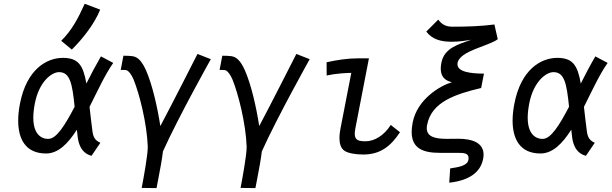

<svg xmlns="http://www.w3.org/2000/svg" viewBox="-20 -800 3201 1005"><path d="M300.3 -586.4 356 -540.5C413.1 -597.2 474.1 -674.3 504.4 -749.5L423.3 -780.3C389.6 -705.6 357.9 -643.6 300.3 -586.4ZM162.1 -257.3C184.6 -374 251 -422.4 289.1 -422.4C346.2 -422.4 358.4 -363.8 370.6 -241.2C320.8 -145.5 275.4 -73.2 233.9 -73.2H227.5C220.2 -73.2 154.3 -75.7 154.3 -183.6C154.3 -204.1 156.7 -228.5 162.1 -257.3ZM448.7 -240.7C490.2 -322.8 529.3 -409.2 572.8 -470.7L508.3 -504.9C481.9 -459.5 456.5 -411.1 432.1 -362.8C415.5 -459 389.6 -497.1 309.1 -497.1C223.6 -497.1 119.1 -436.5 84.5 -257.3C78.6 -227.1 75.2 -197.3 75.2 -168.9C75.2 -73.7 112.8 3.4 221.2 3.4C285.2 3.4 336.4 -48.8 382.3 -121.1C383.8 -110.4 384.8 -99.1 386.2 -87.9C389.2 -58.6 399.4 0 459 15.6L505.4 -52.7C475.6 -65.4 467.8 -85 463.9 -113.3C457.5 -160.6 453.1 -203.1 448.7 -240.7Z M721.7 183.6 799.3 184.6C802.2 170.4 804.7 155.8 807.6 141.6C818.8 85 828.1 32.2 833 -7.8C915 -189.5 1083.5 -490.2 1083.5 -490.2L1013.7 -517.6C1013.7 -517.6 876 -246.1 819.3 -140.1C804.2 -238.3 777.3 -356.9 744.6 -431.2C724.1 -476.6 704.1 -501 674.3 -505.9C661.1 -507.8 642.1 -508.3 626 -508.3L611.8 -433.6C614.3 -433.6 616.7 -434.1 619.1 -434.1C631.3 -434.1 641.6 -434.1 647.9 -429.7C653.3 -426.3 668 -411.6 679.7 -382.8C710.4 -306.2 749 -153.8 753.4 -33.2V-29.3C753.4 12.7 731.4 132.8 721.7 183.6Z M1239.3 183.6 1316.9 184.6C1319.8 170.4 1322.3 155.8 1325.2 141.6C1336.4 85 1345.7 32.2 1350.6 -7.8C1432.6 -189.5 1601.1 -490.2 1601.1 -490.2L1531.2 -517.6C1531.2 -517.6 1393.6 -246.1 1336.9 -140.1C1321.8 -238.3 1294.9 -356.9 1262.2 -431.2C1241.7 -476.6 1221.7 -501 1191.9 -505.9C1178.7 -507.8 1159.7 -508.3 1143.6 -508.3L1129.4 -433.6C1131.8 -433.6 1134.3 -434.1 1136.7 -434.1C1148.9 -434.1 1159.2 -434.1 1165.5 -429.7C1170.9 -426.3 1185.5 -411.6 1197.3 -382.8C1228 -306.2 1266.6 -153.8 1271 -33.2V-29.3C1271 12.7 1249 132.8 1239.3 183.6Z M1852.5 -494.6C1801.8 -494.6 1746.6 -486.8 1689.5 -474.1L1689.9 -404.8C1738.3 -415.5 1794.9 -418.5 1818.8 -418.5L1761.7 -124.5C1759.8 -112.8 1756.8 -95.7 1756.8 -77.6C1756.8 -51.3 1762.7 -23.4 1784.7 -9.8C1803.7 2 1839.8 8.8 1881.3 8.8C1971.2 8.8 2025.4 -34.7 2073.7 -107.9L2025.4 -146C1990.2 -90.3 1939.5 -60.5 1894 -60.5C1857.4 -60.5 1836.9 -65.9 1836.9 -99.6C1836.9 -106.9 1837.9 -116.2 1839.8 -126.5C1839.8 -126.5 1885.3 -361.3 1911.1 -494.6Z M2273.9 -697.3 2211.4 -634.8C2241.2 -594.7 2286.6 -581.5 2342.8 -581.5C2389.6 -581.5 2416 -587.4 2446.3 -591.8C2377 -567.4 2305.2 -547.9 2290.5 -472.2C2288.1 -460.9 2287.1 -450.2 2287.1 -441.4C2287.1 -383.8 2328.1 -374.5 2345.2 -369.6C2285.2 -352.1 2164.1 -281.7 2140.1 -158.7C2136.7 -140.1 2134.8 -124 2134.8 -109.4C2134.8 -21 2197.3 0 2281.7 0H2361.3H2371.1C2409.2 0 2432.6 1.5 2432.6 26.9C2432.6 30.3 2432.6 33.7 2431.6 37.6C2425.8 67.9 2378.9 75.2 2336.4 81.5L2331.5 156.2C2376.5 151.4 2489.3 133.8 2508.8 32.2C2510.3 23.9 2511.2 16.1 2511.2 9.3C2511.2 -50.3 2456.1 -73.7 2379.4 -73.7C2377.9 -73.7 2320.8 -73.2 2319.3 -73.2C2253.9 -73.2 2213.9 -85.4 2213.9 -129.4C2213.9 -134.8 2214.4 -140.6 2215.8 -147C2239.3 -267.1 2363.8 -307.1 2498.5 -339.4L2513.2 -414.6C2443.8 -414.6 2374.5 -423.8 2374.5 -463.4C2374.5 -465.8 2374.5 -468.3 2375 -470.7C2387.7 -535.2 2539.1 -558.6 2585.4 -594.7L2567.9 -671.9C2502 -663.1 2428.7 -660.2 2348.1 -660.2C2308.6 -660.2 2289.6 -676.8 2273.9 -697.3Z M2750 -257.3C2772.5 -374 2838.9 -422.4 2877 -422.4C2934.1 -422.4 2946.3 -363.8 2958.5 -241.2C2908.7 -145.5 2863.3 -73.2 2821.8 -73.2H2815.4C2808.1 -73.2 2742.2 -75.7 2742.2 -183.6C2742.2 -204.1 2744.6 -228.5 2750 -257.3ZM3036.6 -240.7C3078.1 -322.8 3117.2 -409.2 3160.6 -470.7L3096.2 -504.9C3069.8 -459.5 3044.4 -411.1 3020 -362.8C3003.4 -459 2977.5 -497.1 2897 -497.1C2811.5 -497.1 2707 -436.5 2672.4 -257.3C2666.5 -227.1 2663.1 -197.3 2663.1 -168.9C2663.1 -73.7 2700.7 3.4 2809.1 3.4C2873 3.4 2924.3 -48.8 2970.2 -121.1C2971.7 -110.4 2972.7 -99.1 2974.1 -87.9C2977.1 -58.6 2987.3 0 3046.9 15.6L3093.3 -52.7C3063.5 -65.4 3055.7 -85 3051.8 -113.3C3045.4 -160.6 3041 -203.1 3036.6 -240.7Z"/></svg>

Font: Fantasque Sans Mono
Style: RegItalic
Weight: 400
Italic angle: -11°
Monospace: yes
Designer: Jany Belluz
Version: Version 1.6.3